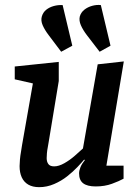

<svg xmlns="http://www.w3.org/2000/svg" viewBox="-20 -765 579 794"><path d="M233 -551 181 -620Q165 -641 156.5 -660.5Q148 -680 153 -697Q158 -714 171 -724.5Q184 -735 202 -740Q220 -745 239 -744L279 -576ZM392 -551 339 -620Q323 -641 314.5 -660.5Q306 -680 310 -697Q315 -714 329 -725Q343 -736 361.5 -741Q380 -746 397 -744L437 -576ZM142 9Q115 9 97 -1.5Q79 -12 70 -31.5Q61 -51 61 -78Q61 -89 62.5 -105.5Q64 -122 67 -138.5Q70 -155 71 -164L116 -420L41 -437V-490L223 -509V-430L181 -176Q180 -168 177.5 -155.5Q175 -143 174 -131Q173 -119 173 -111Q173 -96 180 -86.5Q187 -77 204 -77Q223 -77 246 -90Q269 -103 289.5 -121Q310 -139 323 -151L384 -499L492 -511L420 -80H491V-26Q473 -16 443 -5Q413 6 376 6Q341 6 324 -7Q307 -20 307 -48Q307 -59 312.5 -73Q318 -87 331 -103L328 -105Q318 -93 300 -74Q282 -55 258 -36Q234 -17 204 -4Q174 9 142 9Z"/></svg>

Font: Faustina SemiBold
Style: Italic
Weight: 600
Italic angle: -8°
Designer: Alfonso Garcia
Foundry: http://www.omnibus-type.com
Version: Version 1.200